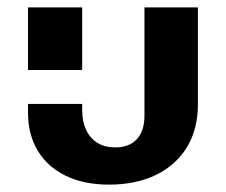

<svg xmlns="http://www.w3.org/2000/svg" viewBox="-20 -493 612 521"><path d="M276 8Q208 8 158.5 -16Q109 -40 82.5 -84Q56 -128 56 -187V-211H203V-195Q203 -163 214 -140Q225 -117 245 -105Q265 -93 292 -93Q331 -93 351.5 -115.5Q372 -138 372 -179V-473H517V-209Q517 -143 487.5 -94Q458 -45 403.5 -18.5Q349 8 276 8ZM56 -303V-473H203V-303Z"/></svg>

Font: Ysabeau SC ExtraBold
Style: Regular
Weight: 800
Designer: Christian Thalmann (Catharsis Fonts)
Version: Version 2.001;gftools[0.9.30]; featfreeze: smcp